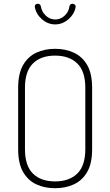

<svg xmlns="http://www.w3.org/2000/svg" viewBox="-20 -989 583 1015"><path d="M271 6Q216 6 172 -14.5Q128 -35 102 -80Q76 -125 76 -200V-525Q76 -600 102 -645Q128 -690 172 -710.5Q216 -731 271 -731Q326 -731 370.5 -710.5Q415 -690 441 -645Q467 -600 467 -525V-200Q467 -125 441 -80Q415 -35 370.5 -14.5Q326 6 271 6ZM271 -30Q346 -30 388.5 -71.5Q431 -113 431 -200V-525Q431 -612 388.5 -653.5Q346 -695 271 -695Q196 -695 154 -653.5Q112 -612 112 -525V-200Q112 -113 154 -71.5Q196 -30 271 -30ZM272 -860Q233 -860 202 -887Q171 -914 164 -952Q163 -960 167.5 -964.5Q172 -969 179 -969H181Q187 -969 191 -965Q195 -961 196 -955Q201 -926 222.5 -906Q244 -886 272 -886Q300 -886 321.5 -906Q343 -926 347 -955Q348 -961 352 -965Q356 -969 362 -969H364Q371 -969 376 -964Q381 -959 380 -952Q373 -914 341.5 -887Q310 -860 272 -860Z"/></svg>

Font: Dosis ExtraLight ExtraLight
Style: Regular
Weight: 250
Version: Version 3.001; ttfautohint (v1.8.2)